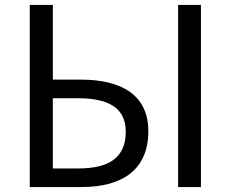

<svg xmlns="http://www.w3.org/2000/svg" viewBox="-20 -754 931 774"><path d="M100 0H309C472 0 578 -69 578 -225C578 -372 468 -433 307 -433H193V-734H100ZM193 -75V-358H294C422 -358 487 -316 487 -223C487 -120 421 -75 297 -75ZM698 0H790V-734H698Z"/></svg>

Font: Source Han Sans TC
Style: Regular
Weight: 400
Designer: Ryoko NISHIZUKA 西塚涼子 (kana, bopomofo & ideographs); Paul D. Hunt (Latin, Greek & Cyrillic); Sandoll Communications 산돌커뮤니
Foundry: Adobe
Version: Version 2.002;hotconv 1.0.116;makeotfexe 2.5.65601